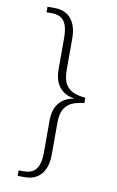

<svg xmlns="http://www.w3.org/2000/svg" viewBox="-97 -812 609 996"><g transform="rotate(10 207.0 -314.5)"><path d="M70 131V102H97Q143 102 163 73.5Q183 45 183 -10V-179Q183 -239 210.5 -272.5Q238 -306 286 -314V-316Q238 -323 210.5 -357Q183 -391 183 -451V-618Q183 -675 163 -703Q143 -731 97 -731H70V-760H108Q164 -760 194.5 -723.5Q225 -687 225 -620V-455Q225 -405 241 -379Q257 -353 284 -342.5Q311 -332 345 -329V-301Q311 -298 284 -287Q257 -276 241 -250Q225 -224 225 -175V-10Q225 57 194.5 94Q164 131 108 131Z"/></g></svg>

Font: Noto Serif Hentaigana ExtraLight
Style: Regular
Weight: 200
Designer: Kazuhiro Yamada
Foundry: nipponia
Version: Version 1.000